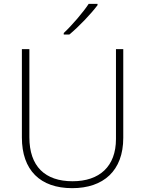

<svg xmlns="http://www.w3.org/2000/svg" viewBox="-20 -970 756 1000"><path d="M488 -943V-950H442C414 -907 354 -837 312 -798V-790H341C393 -833 455 -899 488 -943ZM622 -252V-714H584V-246C584 -103 498 -26 358 -26C214 -26 133 -104 133 -255V-714H94V-254C94 -84 189 10 356 10C518 10 622 -80 622 -252Z"/></svg>

Font: Noto Sans Georgian ExtraLight
Style: Regular
Weight: 200
Designer: Monotype Design Team, Akaki Razmadze
Foundry: Google LLC
Version: Version 2.005